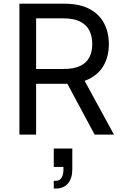

<svg xmlns="http://www.w3.org/2000/svg" viewBox="-20 -748 684 1067"><path d="M87.9 0V-727.5H336.9Q421.9 -727.5 476.8 -698.5Q531.7 -669.4 558.3 -618.7Q585 -567.9 585 -502.9Q585 -438 558.3 -388.2Q531.7 -338.4 477.1 -310.3Q422.4 -282.2 337.4 -282.2H139.6V-364.7H333Q390.6 -364.7 425.5 -381.6Q460.4 -398.4 476.6 -429.4Q492.7 -460.4 492.7 -502.9Q492.7 -546.4 476.6 -578.4Q460.4 -610.4 425.3 -628.2Q390.1 -646 332 -646H180.7V0ZM505.9 0 330.1 -327.6H434.6L613.3 0ZM278.8 299.8V256.8H291Q311.5 256.8 322 239.7Q332.5 222.7 332.5 196.8V171.9L340.8 179.7H278.8V77.6H381.8V193.4Q381.8 243.2 357.7 271.5Q333.5 299.8 291 299.8Z"/></svg>

Font: Atlassian Sans
Style: Regular
Weight: 400
Designer: Rasmus Andersson
Foundry: Modifications by Atlassian Pty Ltd, manufactured by rsms
Version: Version 4.001;git-9221beed3